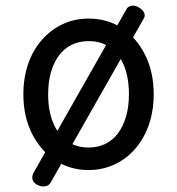

<svg xmlns="http://www.w3.org/2000/svg" viewBox="-20 -585 629 682"><path d="M295 19Q228 19 175.5 -16Q123 -51 93 -111.5Q63 -172 63 -250Q63 -309 80 -358Q97 -407 128.5 -443Q160 -479 202 -499Q244 -519 295 -519Q362 -519 414 -484.5Q466 -450 496 -389Q526 -328 526 -250Q526 -203 515 -162Q504 -121 483.5 -88Q463 -55 434.5 -31Q406 -7 370.5 6Q335 19 295 19ZM295 -61Q328 -61 354.5 -74Q381 -87 399.5 -112Q418 -137 428 -172Q438 -207 438 -250Q438 -308 421 -350.5Q404 -393 372 -416Q340 -439 295 -439Q262 -439 235 -426Q208 -413 189.5 -388Q171 -363 161 -328.5Q151 -294 151 -250Q151 -192 168.5 -149.5Q186 -107 218 -84Q250 -61 295 -61ZM159 65Q152 76 138.5 77Q125 78 113 72Q100 65 96 54Q92 43 99 29L429 -552Q434 -562 447 -564.5Q460 -567 474 -558Q486 -551 491.5 -540.5Q497 -530 491 -520Z"/></svg>

Font: Playwrite HU
Style: Regular
Weight: 400
Designer: Veronika Burian, José Scaglione
Foundry: TypeTogether
Version: Version 1.002